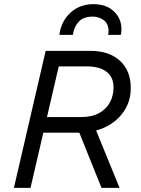

<svg xmlns="http://www.w3.org/2000/svg" viewBox="-20 -905 677 925"><path d="M47 0 200 -660H416Q505 -660 557.5 -612.5Q610 -565 610 -481Q610 -425 584.5 -381Q559 -337 517.5 -309.5Q476 -282 428 -273L378 -266H173L190 -341H370Q423 -341 458 -360.5Q493 -380 510 -412.5Q527 -445 527 -484Q527 -534 493 -559.5Q459 -585 400 -585H263L127 0ZM469 0 356 -281 437 -291 556 0ZM266 -737Q274 -801 318.5 -843Q363 -885 431 -885Q492 -885 528.5 -850.5Q565 -816 565 -765Q565 -758 564.5 -751.5Q564 -745 562 -737H501Q502 -742 502.5 -746.5Q503 -751 503 -755Q503 -791 479.5 -808Q456 -825 427 -825Q381 -825 358.5 -799.5Q336 -774 331 -737Z"/></svg>

Font: Work Sans
Style: Italic
Weight: 400
Italic angle: -13°
Designer: Wei Huang
Foundry: Wei Huang
Version: Version 2.012